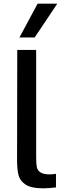

<svg xmlns="http://www.w3.org/2000/svg" viewBox="-20 -1022 363 1046"><path d="M73 -149 74 -750H177V-167Q177 -130 180.5 -112Q184 -94 200 -83Q216 -72 251 -72Q270 -72 285 -75V-1Q243 4 215 4Q151 4 120 -16Q89 -36 81 -67.5Q73 -99 73 -149ZM86 -818 185 -1002H292L169 -818Z"/></svg>

Font: Be Vietnam Medium
Style: Regular
Weight: 500
Designer: Gabriel Lam
Foundry: TypeRant
Version: Version 4.000